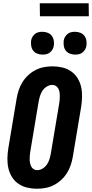

<svg xmlns="http://www.w3.org/2000/svg" viewBox="-20 -1150 565 1178"><path d="M207 8Q176 8 146.5 1Q117 -6 93 -22.5Q69 -39 53.5 -64Q38 -89 31.5 -117.5Q25 -146 25.5 -177Q26 -208 31 -240L82 -545Q86 -570 94.5 -596Q103 -622 117.5 -645.5Q132 -669 153 -688.5Q174 -708 198.5 -720.5Q223 -733 249.5 -738Q276 -743 302 -743Q333 -743 362.5 -736Q392 -729 416 -712.5Q440 -696 455.5 -671Q471 -646 477.5 -617.5Q484 -589 483.5 -558Q483 -527 478 -495L427 -190Q423 -165 414.5 -139Q406 -113 391.5 -89.5Q377 -66 356 -46.5Q335 -27 310.5 -14.5Q286 -2 259.5 3Q233 8 207 8ZM208 -106Q226 -106 242.5 -116.5Q259 -127 269 -142.5Q279 -158 284 -175Q289 -192 292 -209L343 -514Q345 -526 346 -538Q347 -550 347 -562Q347 -574 345 -585.5Q343 -597 337.5 -607Q332 -617 322.5 -623Q313 -629 301 -629Q283 -629 266.5 -618.5Q250 -608 240 -592.5Q230 -577 225 -560Q220 -543 217 -526L166 -221Q164 -209 163 -197Q162 -185 162 -173Q162 -161 164.5 -149.5Q167 -138 172 -128Q177 -118 186.5 -112Q196 -106 208 -106ZM441 -815Q424 -815 408.5 -821Q393 -827 383.5 -839.5Q374 -852 371.5 -868.5Q369 -885 371 -902Q373 -914 379.5 -924.5Q386 -935 395.5 -942.5Q405 -950 417 -952.5Q429 -955 440 -955Q457 -955 472.5 -949Q488 -943 497.5 -930.5Q507 -918 510 -901.5Q513 -885 510 -868Q508 -856 501.5 -845.5Q495 -835 485.5 -827.5Q476 -820 464 -817.5Q452 -815 441 -815ZM241 -815Q224 -815 208.5 -821Q193 -827 183.5 -839.5Q174 -852 171.5 -868.5Q169 -885 171 -902Q173 -914 179.5 -924.5Q186 -935 195.5 -942.5Q205 -950 217 -952.5Q229 -955 240 -955Q257 -955 272.5 -949Q288 -943 297.5 -930.5Q307 -918 310 -901.5Q313 -885 310 -868Q308 -856 301.5 -845.5Q295 -835 285.5 -827.5Q276 -820 264 -817.5Q252 -815 241 -815ZM225 -1050 224 -1130H524L525 -1050Z"/></svg>

Font: Iosevka SS18 Heavy
Style: Italic
Weight: 900
Italic angle: -9°
Monospace: yes
Designer: Belleve Invis
Foundry: Belleve Invis
Version: Version 25.1.1; ttfautohint (v1.8.4)